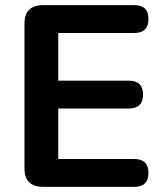

<svg xmlns="http://www.w3.org/2000/svg" viewBox="-20 -725 639 745"><path d="M147 0Q75 0 75 -72V-633Q75 -705 147 -705H501Q556 -705 556 -652Q556 -597 501 -597H206V-412H480Q535 -412 535 -358Q535 -304 480 -304H206V-108H501Q556 -108 556 -54Q556 0 501 0Z"/></svg>

Font: Chiron GoRound TC SB
Style: Regular
Weight: 500
Designer: Ryoko NISHIZUKA 西塚涼子 (kana, bopomofo & ideographs); Paul D. Hunt (Latin, Greek & Cyrillic); Sandoll Communications 산돌커뮤니
Foundry: Adobe
Version: Version 1.000;hotconv 1.1.1;makeotfexe 2.6.0